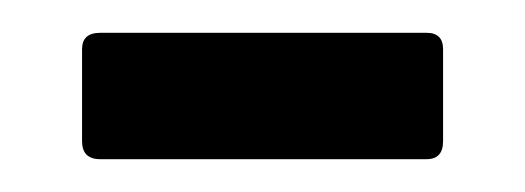

<svg xmlns="http://www.w3.org/2000/svg" viewBox="-20 -667 320 117"><path d="M41 -570Q30 -570 30 -581V-637Q30 -647 41 -647H240Q250 -647 250 -637V-581Q250 -570 240 -570Z"/></svg>

Font: Sofia Sans Medium
Style: Regular
Weight: 500
Designer: Botio Nikoltchev, Ani Petrova
Foundry: lettersoup
Version: Version 4.101; ttfautohint (v1.8.4.7-5d5b)